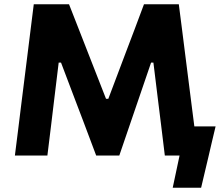

<svg xmlns="http://www.w3.org/2000/svg" viewBox="-20 -733 1045 905"><path d="M794.1 151.9 830.1 -17.5 868.1 0H768.7V-137.2Q823.3 -137.2 882.5 -137.2Q941.8 -137.2 996.2 -137.2Q987.4 -100.6 978.6 -63.2Q969.8 -25.8 961.6 9.8Q953.3 44.6 944.8 80.7Q936.2 116.9 928 151.9ZM50.2 0Q57.4 -55.8 64.3 -111.8Q71.3 -167.9 79.3 -233.4L109.2 -472.4Q117.4 -537.1 124.4 -594.7Q131.5 -652.2 139.2 -713H305.3Q329.3 -651.9 351.1 -596.2Q372.8 -540.4 394.4 -485.4L479.7 -267.4H490.6L572.8 -485.1Q593.9 -540.6 614.6 -595.2Q635.3 -649.7 658.7 -713H822.8Q830.6 -652.9 837.9 -595.4Q845.1 -537.9 853.5 -471.9L883.9 -232.1Q892.2 -167 899.3 -112Q906.4 -57 913.4 0H756.9Q747.8 -75.1 739.5 -142.6Q731.2 -210 723.8 -269L703.1 -437.8H692.1L630 -256.3Q607.3 -189.5 584.7 -123.8Q562.1 -58.2 542.4 0H433.3Q419.3 -37.7 403 -80.6Q386.8 -123.5 370 -168.2Q353.1 -212.9 336.6 -255.9L267.7 -437.8H256.6L236.2 -269.9Q229.1 -210.6 220.9 -142.7Q212.6 -74.8 203.4 0Z"/></svg>

Font: Commissioner Thin
Style: Regular
Weight: 100
Designer: Kostas Bartsokas
Foundry: Kostas Bartsokas
Version: Version 1.001;gftools[0.9.23]